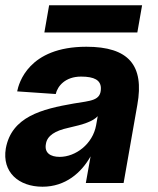

<svg xmlns="http://www.w3.org/2000/svg" viewBox="-21 -693 600 727"><path d="M140 14C227 14 287 -39 322 -101L304 0H447L499 -296C526 -446 466 -516 306 -516C86 -516 50 -377 44 -347L190 -337C197 -367 226 -403 286 -403C337 -403 360 -389 361 -360C362 -311 323 -312 258 -301C137 -280 23 -251 1 -131C-14 -41 50 14 140 14ZM147 -570H499L517 -673H165ZM153 -149C158 -179 187 -198 238 -209C296 -222 330 -233 349 -253L343 -219C330 -147 265 -99 205 -99C170 -99 146 -114 153 -149Z"/></svg>

Font: Uncut Sans
Style: Bold Italic
Weight: 700
Italic angle: -10°
Designer: Kasper Nordkvist
Foundry: Uncut Type
Version: Version 1.111;FEAKit 1.0